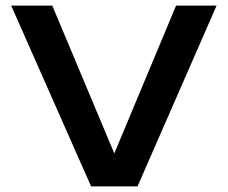

<svg xmlns="http://www.w3.org/2000/svg" viewBox="-20 -667 815 687"><path d="M306 0 20 -647H167L389 -118L610 -647H755L472 0Z"/></svg>

Font: Syne Modified
Style: Bold
Weight: 700
Designer: Lucas Descroix
Foundry: Bonjour Monde
Version: Version 2.200